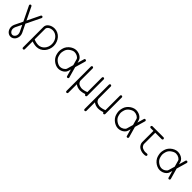

<svg xmlns="http://www.w3.org/2000/svg" viewBox="400 -2146 3983 3983"><g transform="rotate(45 2392.0 -154.5)"><path d="M346.2 76.9Q346.2 66.9 342.3 50.5Q338.4 34.2 334.2 24.9L265.4 -116.9L196 25.6Q191.9 33.9 188.2 50.4Q184.6 66.9 184.6 76.9Q184.6 119.9 209.1 148.4Q233.6 177 265.4 177Q297.1 177 321.7 148.4Q346.2 119.9 346.2 76.9ZM92 -535.6Q101.8 -540.5 112.7 -536.7Q123.5 -533 128.2 -523.2L265.4 -240.5L402.6 -523.2Q407.2 -533 418.1 -536.7Q429 -540.5 438.7 -535.6Q448.5 -531 452.3 -520.3Q456.1 -509.5 451.2 -499.8L295.4 -178.7L383.1 2Q390.9 17.6 395.4 38.1Q399.9 58.6 399.9 76.9Q399.9 106.9 389.8 135Q379.6 163.1 362.1 184.2Q344.5 205.3 319.2 218Q293.9 230.7 265.4 230.7Q236.8 230.7 211.5 218Q186.3 205.3 168.7 184.2Q151.1 163.1 141 135Q130.9 106.9 130.9 76.9Q130.9 58.8 135.5 38.5Q140.1 18.1 147.7 2.2L235.4 -178.7L79.6 -499.8Q74.7 -509.5 78.5 -520.3Q82.3 -531 92 -535.6Z M796.1 0Q764.4 0 728.1 -7Q691.9 -13.9 661.6 -25.9V203.9Q661.6 214.8 653.6 222.8Q645.5 230.7 634.5 230.7Q623.5 230.7 615.6 222.8Q607.7 214.8 607.7 203.9V-67.9V-72.5V-396.2Q607.7 -421.4 617.9 -444Q628.2 -466.6 646.4 -483.6Q664.6 -500.7 688.2 -513.2Q711.9 -525.6 739.6 -532.1Q767.3 -538.6 796.1 -538.6Q846.2 -538.6 891.4 -516.8Q936.5 -495.1 968.6 -458.7Q1000.7 -422.4 1019.7 -372.8Q1038.6 -323.2 1038.6 -269.3Q1038.6 -215.3 1019.7 -165.8Q1000.7 -116.2 968.6 -79.8Q936.5 -43.5 891.4 -21.7Q846.2 0 796.1 0ZM796.1 -484.6Q766.6 -484.6 740.7 -476.7Q714.8 -468.8 697.9 -455.9Q680.9 -443.1 671.3 -427.5Q661.6 -411.9 661.6 -396.2V-85Q684.8 -72.8 725 -63.4Q765.1 -54 796.1 -54Q833.7 -54 868.3 -70.7Q902.8 -87.4 928.5 -115.8Q954.1 -144.3 969.4 -184.4Q984.6 -224.6 984.6 -269.3Q984.6 -314 969.4 -354.1Q954.1 -394.3 928.5 -422.7Q902.8 -451.2 868.3 -467.9Q833.7 -484.6 796.1 -484.6Z M1434.3 -54Q1479.5 -54 1518.4 -78.4Q1557.4 -102.8 1566.2 -133.1L1606.2 -272.2L1566.9 -411.6Q1559.3 -438.5 1520.3 -461.5Q1481.2 -484.6 1434.3 -484.6Q1391.8 -484.6 1342.9 -452.9Q1293.9 -421.1 1271.7 -378.2Q1261.7 -358.9 1253.8 -325.3Q1245.8 -291.7 1245.8 -269.3Q1245.8 -246.8 1253.8 -213.3Q1261.7 -179.7 1271.7 -160.4Q1293.9 -117.4 1342.9 -85.7Q1391.8 -54 1434.3 -54ZM1677.7 -519Q1680.4 -528.6 1687.6 -533.4Q1694.8 -538.3 1702.9 -537.7Q1710.9 -537.1 1718.1 -533.4Q1725.3 -529.8 1728.8 -521.7Q1732.2 -513.7 1729.5 -504.2L1662.4 -272L1729.5 -34.2Q1732.2 -24.7 1728.8 -16.7Q1725.3 -8.8 1718.1 -5.1Q1710.9 -1.5 1702.9 -0.7Q1694.8 0 1687.6 -5Q1680.4 -10 1677.7 -19.5L1634 -174.3L1617.7 -118.2Q1607.9 -84 1579.3 -56.6Q1550.8 -29.3 1512.6 -14.6Q1474.4 0 1434.3 0Q1394.5 0 1352.9 -18.1Q1311.3 -36.1 1277.2 -67.1Q1243.2 -98.1 1223.9 -135.7Q1210 -163.1 1201 -200.6Q1192.1 -238 1192.1 -269.3Q1192.1 -300.5 1201 -337.9Q1210 -375.2 1223.9 -402.6Q1243.2 -440.2 1277.2 -471.3Q1311.3 -502.4 1352.9 -520.5Q1394.5 -538.6 1434.3 -538.6Q1474.9 -538.6 1513.3 -525Q1551.8 -511.5 1580.6 -485.5Q1609.4 -459.5 1618.7 -426.3Q1621.3 -417 1626.6 -398.2Q1631.8 -379.4 1634.5 -369.9Z M2072.8 0Q2038.1 0 2000.1 -12.8Q1962.2 -25.6 1938.2 -45.9V203.9Q1938.2 214.8 1930.2 222.8Q1922.1 230.7 1911.1 230.7Q1900.1 230.7 1892.2 222.8Q1884.3 214.8 1884.3 203.9V-511.5Q1884.3 -522.5 1892.2 -530.5Q1900.1 -538.6 1911.1 -538.6Q1922.1 -538.6 1930.2 -530.5Q1938.2 -522.5 1938.2 -511.5V-153.8Q1938.2 -139.6 1949.6 -118Q1960.9 -96.4 1975.1 -85.2Q1990 -73.5 2020.3 -63.7Q2050.5 -54 2072.8 -54Q2103.8 -54 2142.7 -63.4Q2181.6 -72.8 2207.3 -85.4V-511.5Q2207.3 -522.5 2215.3 -530.5Q2223.4 -538.6 2234.4 -538.6Q2245.4 -538.6 2253.3 -530.5Q2261.2 -522.5 2261.2 -511.5V-71.8V-68.6V-26.9Q2261.2 -15.9 2253.3 -7.9Q2245.4 0 2234.4 0Q2223.6 0 2215.6 -7.7Q2207.5 -15.4 2207.3 -26.1Q2176.3 -13.9 2140.5 -7Q2104.7 0 2072.8 0Z M2603.5 0Q2568.8 0 2530.9 -12.8Q2492.9 -25.6 2469 -45.9V203.9Q2469 214.8 2460.9 222.8Q2452.9 230.7 2441.9 230.7Q2430.9 230.7 2423 222.8Q2415 214.8 2415 203.9V-511.5Q2415 -522.5 2423 -530.5Q2430.9 -538.6 2441.9 -538.6Q2452.9 -538.6 2460.9 -530.5Q2469 -522.5 2469 -511.5V-153.8Q2469 -139.6 2480.3 -118Q2491.7 -96.4 2505.9 -85.2Q2520.8 -73.5 2551 -63.7Q2581.3 -54 2603.5 -54Q2634.5 -54 2673.5 -63.4Q2712.4 -72.8 2738 -85.4V-511.5Q2738 -522.5 2746.1 -530.5Q2754.2 -538.6 2765.1 -538.6Q2776.1 -538.6 2784.1 -530.5Q2792 -522.5 2792 -511.5V-71.8V-68.6V-26.9Q2792 -15.9 2784.1 -7.9Q2776.1 0 2765.1 0Q2754.4 0 2746.3 -7.7Q2738.3 -15.4 2738 -26.1Q2707 -13.9 2671.3 -7Q2635.5 0 2603.5 0Z M3188 -54Q3233.2 -54 3272.1 -78.4Q3311 -102.8 3319.8 -133.1L3359.9 -272.2L3320.6 -411.6Q3313 -438.5 3273.9 -461.5Q3234.9 -484.6 3188 -484.6Q3145.5 -484.6 3096.6 -452.9Q3047.6 -421.1 3025.4 -378.2Q3015.4 -358.9 3007.4 -325.3Q2999.5 -291.7 2999.5 -269.3Q2999.5 -246.8 3007.4 -213.3Q3015.4 -179.7 3025.4 -160.4Q3047.6 -117.4 3096.6 -85.7Q3145.5 -54 3188 -54ZM3431.4 -519Q3434.1 -528.6 3441.3 -533.4Q3448.5 -538.3 3456.5 -537.7Q3464.6 -537.1 3471.8 -533.4Q3479 -529.8 3482.4 -521.7Q3485.8 -513.7 3483.2 -504.2L3416 -272L3483.2 -34.2Q3485.8 -24.7 3482.4 -16.7Q3479 -8.8 3471.8 -5.1Q3464.6 -1.5 3456.5 -0.7Q3448.5 0 3441.3 -5Q3434.1 -10 3431.4 -19.5L3387.7 -174.3L3371.3 -118.2Q3361.6 -84 3333 -56.6Q3304.4 -29.3 3266.2 -14.6Q3228 0 3188 0Q3148.2 0 3106.6 -18.1Q3064.9 -36.1 3030.9 -67.1Q2996.8 -98.1 2977.5 -135.7Q2963.6 -163.1 2954.7 -200.6Q2945.8 -238 2945.8 -269.3Q2945.8 -300.5 2954.7 -337.9Q2963.6 -375.2 2977.5 -402.6Q2996.8 -440.2 3030.9 -471.3Q3064.9 -502.4 3106.6 -520.5Q3148.2 -538.6 3188 -538.6Q3228.5 -538.6 3267 -525Q3305.4 -511.5 3334.2 -485.5Q3363 -459.5 3372.3 -426.3Q3375 -417 3380.2 -398.2Q3385.5 -379.4 3388.2 -369.9Z M3934.1 -54Q3940.7 -54 3950.8 -54.9Q3960.9 -55.9 3968.5 -56.6Q3976.1 -57.4 3984.6 -57.1Q3993.2 -56.9 3998.9 -55.1Q4004.6 -53.2 4009 -48.2Q4013.4 -43.2 4014.6 -34.9Q4015.9 -26.6 4013.4 -20.3Q4011 -13.9 4004.2 -10.3Q3997.3 -6.6 3991 -4.4Q3984.6 -2.2 3973.3 -1.2Q3961.9 -0.2 3955.4 -0.1Q3949 0 3937.3 0Q3935.1 0 3934.1 0Q3900.9 0 3864.3 -12Q3827.6 -23.9 3803.2 -43Q3778.3 -62.5 3762 -93.4Q3745.6 -124.3 3745.6 -153.8V-484.6H3664.8Q3653.8 -484.6 3645.9 -492.6Q3637.9 -500.5 3637.9 -511.5Q3637.9 -522.5 3645.9 -530.5Q3653.8 -538.6 3664.8 -538.6H3987.8Q3998.8 -538.6 4006.8 -530.5Q4014.9 -522.5 4014.9 -511.5Q4014.9 -500.5 4006.8 -492.6Q3998.8 -484.6 3987.8 -484.6H3799.3V-153.8Q3799.3 -139.9 3810.8 -118.2Q3822.3 -96.4 3836.4 -85.2Q3851.3 -73.5 3881.6 -63.7Q3911.9 -54 3934.1 -54Z M4410.9 -54Q4456.1 -54 4495 -78.4Q4533.9 -102.8 4542.7 -133.1L4582.8 -272.2L4543.5 -411.6Q4535.9 -438.5 4496.8 -461.5Q4457.8 -484.6 4410.9 -484.6Q4368.4 -484.6 4319.5 -452.9Q4270.5 -421.1 4248.3 -378.2Q4238.3 -358.9 4230.3 -325.3Q4222.4 -291.7 4222.4 -269.3Q4222.4 -246.8 4230.3 -213.3Q4238.3 -179.7 4248.3 -160.4Q4270.5 -117.4 4319.5 -85.7Q4368.4 -54 4410.9 -54ZM4654.3 -519Q4657 -528.6 4664.2 -533.4Q4671.4 -538.3 4679.4 -537.7Q4687.5 -537.1 4694.7 -533.4Q4701.9 -529.8 4705.3 -521.7Q4708.7 -513.7 4706.1 -504.2L4638.9 -272L4706.1 -34.2Q4708.7 -24.7 4705.3 -16.7Q4701.9 -8.8 4694.7 -5.1Q4687.5 -1.5 4679.4 -0.7Q4671.4 0 4664.2 -5Q4657 -10 4654.3 -19.5L4610.6 -174.3L4594.2 -118.2Q4584.5 -84 4555.9 -56.6Q4527.3 -29.3 4489.1 -14.6Q4450.9 0 4410.9 0Q4371.1 0 4329.5 -18.1Q4287.8 -36.1 4253.8 -67.1Q4219.7 -98.1 4200.4 -135.7Q4186.5 -163.1 4177.6 -200.6Q4168.7 -238 4168.7 -269.3Q4168.7 -300.5 4177.6 -337.9Q4186.5 -375.2 4200.4 -402.6Q4219.7 -440.2 4253.8 -471.3Q4287.8 -502.4 4329.5 -520.5Q4371.1 -538.6 4410.9 -538.6Q4451.4 -538.6 4489.9 -525Q4528.3 -511.5 4557.1 -485.5Q4585.9 -459.5 4595.2 -426.3Q4597.9 -417 4603.1 -398.2Q4608.4 -379.4 4611.1 -369.9Z"/></g></svg>

Font: Tecnico
Style: Fino
Weight: 400
Version: Version 1.3